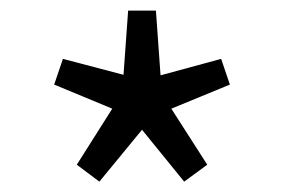

<svg xmlns="http://www.w3.org/2000/svg" viewBox="-20 -817 540 365"><path d="M168.9 -471.7 126 -503.9 193.4 -610.4 83 -656.2 99.6 -705.1 214.8 -674.8 223.6 -796.9H276.4L285.2 -673.8L400.4 -705.1L417 -656.2L305.7 -610.4L374 -503.9L330.1 -471.7L250 -570.3Z"/></svg>

Font: Gen Shin Gothic Monospace Regular
Style: Regular
Weight: 400
Designer: [Source Han Sans]
Ryoko NISHIZUKA  (kana & ideographs); Paul D. Hunt (Latin, Greek & Cyrillic); Wenlong ZHANG  (bopomofo
Version: Version 1.002.20150607